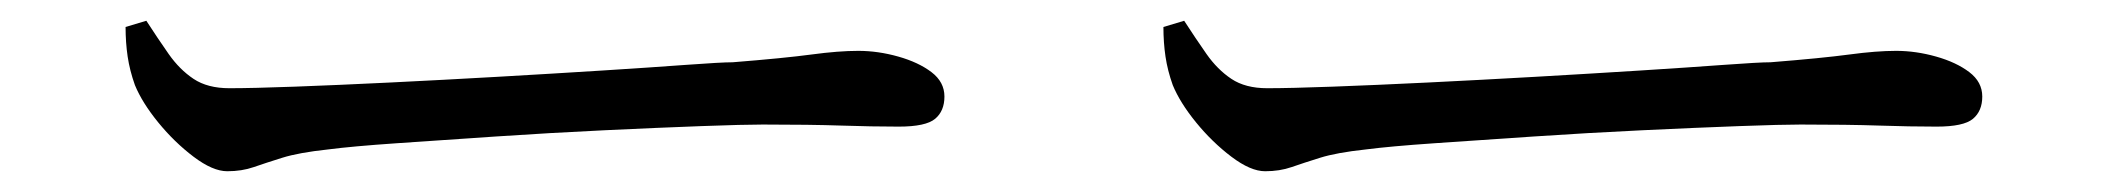

<svg xmlns="http://www.w3.org/2000/svg" viewBox="-20 -443 2040 185"><path d="M199 -278Q185 -278 166.5 -292Q148 -306 132.5 -325Q117 -344 110 -361Q105 -375 103 -388.5Q101 -402 101 -417L121 -423Q132 -406 142.5 -391Q153 -376 166.5 -367Q180 -358 201 -358Q223 -358 264 -359.5Q305 -361 356 -363.5Q407 -366 459.5 -369Q512 -372 559.5 -375Q607 -378 641 -380.5Q675 -383 686 -383Q736 -387 762 -390.5Q788 -394 807 -394Q826 -394 845.5 -388.5Q865 -383 877.5 -373.5Q890 -364 890 -350Q890 -336 881 -328.5Q872 -321 846 -321Q820 -321 790.5 -322Q761 -323 715 -323Q697 -323 656 -321.5Q615 -320 562.5 -317.5Q510 -315 458 -311.5Q406 -308 362.5 -305Q319 -302 296 -299Q268 -296 252 -291Q236 -286 224.5 -282Q213 -278 199 -278Z M1199 -278Q1185 -278 1166.5 -292Q1148 -306 1132.5 -325Q1117 -344 1110 -361Q1105 -375 1103 -388.5Q1101 -402 1101 -417L1121 -423Q1132 -406 1142.5 -391Q1153 -376 1166.5 -367Q1180 -358 1201 -358Q1223 -358 1264 -359.5Q1305 -361 1356 -363.5Q1407 -366 1459.5 -369Q1512 -372 1559.5 -375Q1607 -378 1641 -380.5Q1675 -383 1686 -383Q1736 -387 1762 -390.5Q1788 -394 1807 -394Q1826 -394 1845.5 -388.5Q1865 -383 1877.5 -373.5Q1890 -364 1890 -350Q1890 -336 1881 -328.5Q1872 -321 1846 -321Q1820 -321 1790.5 -322Q1761 -323 1715 -323Q1697 -323 1656 -321.5Q1615 -320 1562.5 -317.5Q1510 -315 1458 -311.5Q1406 -308 1362.5 -305Q1319 -302 1296 -299Q1268 -296 1252 -291Q1236 -286 1224.5 -282Q1213 -278 1199 -278Z"/></svg>

Font: Noto Serif SC
Style: Regular
Weight: 400
Designer: Ryoko NISHIZUKA 西塚涼子 (kana & ideographs); Frank Grießhammer (Latin, Greek & Cyrillic); Wenlong ZHANG 张文龙 (bopomofo); San
Foundry: Adobe
Version: Version 2.002-H1;hotconv 1.1.0;makeotfexe 2.6.0